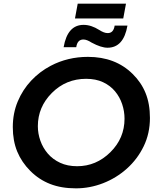

<svg xmlns="http://www.w3.org/2000/svg" viewBox="-20 -1020 855 1050"><path d="M654 -919H390L405 -1000H669ZM568 -759Q533 -759 481 -787Q455 -804 436 -804Q403 -804 397 -762H328Q349 -884 437 -884Q479 -884 523 -856Q549 -839 569 -839Q601 -839 607 -880H677Q656 -759 568 -759ZM395 10Q315.5 10 254.5 -13.8Q193.5 -37.5 146 -85Q98.5 -132.5 74.2 -191.2Q50 -250 50 -325Q50 -400.5 77 -465Q104 -529.5 150.5 -579Q197 -628.5 257 -660Q350 -709 461 -709Q611 -709 705.5 -615.5Q752.5 -569.5 776.2 -510.8Q800 -452 800 -375Q800 -290.5 765.8 -220Q731.5 -149.5 674 -98Q616.5 -46.5 544 -18.2Q471.5 10 395 10ZM402 -111Q506 -111 583.5 -187.5Q661 -264 661 -371Q661 -411.5 648 -450.5Q635 -489.5 609 -520.8Q583 -552 543.5 -570.5Q504 -589 451 -589Q341 -589 264 -512Q187 -435 187 -330Q187 -289.5 200.8 -250.5Q214.5 -211.5 241.5 -180Q268.5 -148.5 308.8 -129.8Q349 -111 402 -111Z"/></svg>

Font: Argentum Sans Medium
Style: Italic
Weight: 500
Italic angle: -11°
Designer: Julieta Ulanovsky (font), Cristiano Sobral (main changes and remaster)
Foundry: Julieta Ulanovsky (font), Cristiano Sobral (main changes and remaster)
Version: Version 2.007;June 15, 2022;FontCreator 14.0.0.2814 64-bit; 